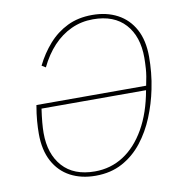

<svg xmlns="http://www.w3.org/2000/svg" viewBox="-81 -785 820 872"><g transform="rotate(-10 329.0 -349.0)"><path d="M291 12Q225 12 175 -14.5Q125 -41 97 -93Q69 -145 69 -220Q69 -248 71.5 -279.5Q74 -311 81 -351H587Q597 -396 599 -426.5Q601 -457 601 -478Q601 -576 549.5 -633Q498 -690 401 -690Q347 -690 300.5 -668.5Q254 -647 217 -607.5Q180 -568 153 -512L135 -523Q161 -576 198.5 -618.5Q236 -661 286 -685.5Q336 -710 401 -710Q467 -710 517 -683.5Q567 -657 595 -605.5Q623 -554 623 -478Q623 -444 619.5 -406Q616 -368 608 -330Q595 -266 570 -205Q545 -144 506.5 -95Q468 -46 414.5 -17Q361 12 291 12ZM291 -8Q364 -8 423 -46Q482 -84 523.5 -156.5Q565 -229 583 -331H101Q96 -297 93.5 -269Q91 -241 91 -220Q91 -123 142.5 -65.5Q194 -8 291 -8Z"/></g></svg>

Font: IBM Plex Sans Thin
Style: Italic
Weight: 250
Italic angle: -11.31°
Designer: Mike Abbink, Paul van der Laan, Pieter van Rosmalen
Foundry: Bold Monday
Version: Version 3.201